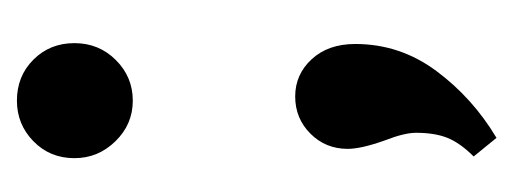

<svg xmlns="http://www.w3.org/2000/svg" viewBox="-210 -289 607 227"><g transform="rotate(-90 93.5 -175.5)"><path d="M155 -59Q155 -6 123 37Q91 80 44 108L22 81Q38 65 44 50Q50 35 50 13Q50 -1 41 -24Q31 -52 31 -68Q31 -94 49 -112Q67 -130 93 -130Q119 -130 137 -110.5Q155 -91 155 -59ZM20 -391Q20 -420 40 -439.5Q60 -459 88 -459Q117 -459 136.5 -439.5Q156 -420 156 -391Q156 -362 136 -342Q116 -322 88 -322Q60 -322 40 -342.5Q20 -363 20 -391Z"/></g></svg>

Font: Arya
Style: Bold
Weight: 700
Designer: Eduardo Rodriguez Tunni, Modular Infotech
Foundry: Eduardo Rodriguez Tunni, Modular Infotech
Version: Version 1.002